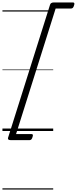

<svg xmlns="http://www.w3.org/2000/svg" viewBox="-20 -1076 631 1577"><path d="M588 -1031Q584 -1017 578 -1011.5Q572 -1006 563 -1006H437L112 25H238Q247 25 249.5 30.5Q252 36 247 50Q243 64 237 69.5Q231 75 223 75H68Q41 75 46 56L391 -1037Q396 -1056 424 -1056H579Q587 -1056 590 -1050.5Q593 -1045 588 -1031ZM0 471H417V481H0ZM0 -20H417V0H0ZM0 -505H417V-500H0ZM0 -991H417V-981H0Z"/></svg>

Font: Playwrite IE Guides
Style: Regular
Weight: 400
Designer: Veronika Burian, José Scaglione
Foundry: TypeTogether
Version: Version 1.003